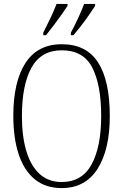

<svg xmlns="http://www.w3.org/2000/svg" viewBox="-20 -951 630 981"><path d="M295 10Q212 10 157 -35.5Q102 -81 75 -164Q48 -247 48 -359Q48 -533 110 -629Q172 -725 296 -725Q421 -725 481 -632Q541 -539 541 -358Q541 -187 478.5 -88.5Q416 10 295 10ZM295 -21Q399 -21 448 -111Q497 -201 497 -358Q497 -517 451.5 -605.5Q406 -694 296 -694Q190 -694 141 -605.5Q92 -517 92 -358Q92 -255 114.5 -179.5Q137 -104 182 -62.5Q227 -21 295 -21ZM342 -784Q363 -823 380 -860Q397 -897 410 -931H466V-921Q455 -904 436.5 -877Q418 -850 396 -821.5Q374 -793 355 -771H342ZM201 -784Q221 -823 238.5 -860Q256 -897 269 -931H325V-921Q314 -904 295 -877Q276 -850 254.5 -821.5Q233 -793 215 -771H201Z"/></svg>

Font: Noto Serif Ethiopic Condensed ExtraLight
Style: Regular
Weight: 200
Width: 3
Designer: Monotype Design Team
Foundry: Monotype Imaging Inc.
Version: Version 2.102; ttfautohint (v1.8.4.7-5d5b)